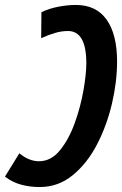

<svg xmlns="http://www.w3.org/2000/svg" viewBox="-54 -744 492 774"><path d="M113 -695 112 -590Q140 -603 167 -611Q194 -619 220 -619Q294 -619 294 -489Q294 -446 282.5 -380Q271 -314 247.5 -248.5Q224 -183 188 -138.5Q152 -94 103 -94Q63 -94 24 -126L-34 -32Q-4 -9 31.5 0.5Q67 10 106 10Q181 10 239.5 -38Q298 -86 337.5 -162.5Q377 -239 397.5 -327Q418 -415 418 -496Q418 -605 376 -664.5Q334 -724 252 -724Q218 -724 181.5 -717Q145 -710 113 -695Z"/></svg>

Font: Noto Sans Display Condensed
Style: Bold Italic
Weight: 700
Width: 3
Designer: Monotype Design team
Foundry: Monotype Imaging Inc.
Version: 1.000